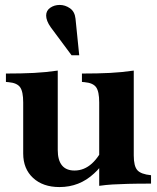

<svg xmlns="http://www.w3.org/2000/svg" viewBox="-20 -744 638 778"><path d="M221 14Q154 14 114 -23Q74 -60 74 -122V-329Q74 -373 61.5 -390.5Q49 -408 15 -411L4 -412V-446Q69 -446 117.5 -448.5Q166 -451 214 -458V-136Q214 -95 231 -74Q248 -53 282 -53Q321 -53 352.5 -81.5Q384 -110 407 -165H433Q424 -128 405.5 -96Q387 -64 361 -41Q302 14 221 14ZM382 9V-329Q382 -373 369.5 -390.5Q357 -408 323 -411L312 -412V-446Q377 -446 425.5 -448.5Q474 -451 522 -458V-114Q522 -71 536.5 -54.5Q551 -38 592 -34V0Q535 0 498.5 1Q462 2 436 3.5Q410 5 382 9ZM270 -520 186 -633Q176 -647 171.5 -659Q167 -671 167 -681Q167 -701 183.5 -712.5Q200 -724 222 -724Q244 -724 263.5 -710.5Q283 -697 286 -668L301 -520Z"/></svg>

Font: Baskervville
Style: Bold
Weight: 700
Version: Version 1.100